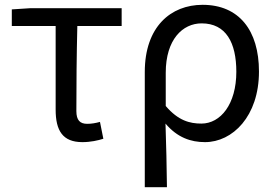

<svg xmlns="http://www.w3.org/2000/svg" viewBox="-20 -577 1147 797"><path d="M322 13C356 13 387 6 409 -1L395 -71C377 -66 360 -63 342 -63C312 -63 297 -78 297 -116C297 -226 298 -346 301 -469H485V-543H106L29 -538V-469H211V-122C211 -35 240 13 322 13Z M581 200H673C672 103 670 34 667 -64C716 -6 772 13 831 13C945 13 1055 -94 1055 -280C1055 -451 972 -557 821 -557C689 -557 581 -466 581 -278ZM816 -64C768 -64 720 -76 668 -137V-275C668 -413 738 -480 817 -480C918 -480 961 -400 961 -279C961 -145 896 -64 816 -64Z"/></svg>

Font: Source Han Sans KR
Style: Regular
Weight: 400
Designer: Ryoko NISHIZUKA 西塚涼子 (kana, bopomofo & ideographs); Paul D. Hunt (Latin, Greek & Cyrillic); Sandoll Communications 산돌커뮤니
Foundry: Adobe
Version: Version 2.004;hotconv 1.0.118;makeotfexe 2.5.65603